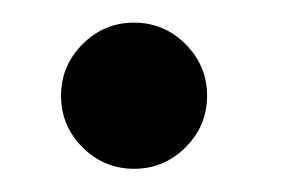

<svg xmlns="http://www.w3.org/2000/svg" viewBox="-20 -142 259 168"><path d="M97.3 5.7Q71 5.7 52.2 -13.1Q33.4 -32 33.4 -58.2Q33.4 -84.5 52.2 -103.3Q71 -122.2 97.3 -122.2Q123.6 -122.2 142.4 -103.3Q161.2 -84.5 161.2 -58.2Q161.2 -32 142.4 -13.1Q123.6 5.7 97.3 5.7Z"/></svg>

Font: Inter Zeller
Style: Regular
Weight: 400
Designer: Rasmus Andersson; Joe Bland
Foundry: zeller
Version: Version 3.015;git-dec3a8cb1